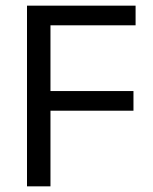

<svg xmlns="http://www.w3.org/2000/svg" viewBox="-20 -659 540 679"><path d="M75.5 0V-639H158.5V0ZM122.5 -267.5V-337H452V-267.5ZM99.5 -569.5V-639H459.5V-569.5Z"/></svg>

Font: Anek Telugu Medium
Style: Regular
Weight: 400
Version: Version 1.003